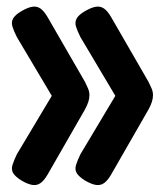

<svg xmlns="http://www.w3.org/2000/svg" viewBox="-20 -517 485 571"><path d="M44 20Q25 8 19 -2.5Q13 -13 17 -26Q21 -39 30 -58L134 -232L30 -407Q21 -425 17 -438Q13 -451 19 -462Q25 -473 44 -484Q63 -495 76.5 -497Q90 -499 100.5 -491.5Q111 -484 121 -467L233 -273Q238 -263 242 -253.5Q246 -244 246 -234Q246 -224 242.5 -213.5Q239 -203 233 -192L121 3Q111 20 100.5 27.5Q90 35 76.5 33Q63 31 44 20ZM233 20Q214 8 208 -2.5Q202 -13 206 -26Q210 -39 219 -58L323 -232L219 -407Q210 -425 206 -438Q202 -451 208 -462Q214 -473 233 -484Q252 -495 265.5 -497Q279 -499 289.5 -491.5Q300 -484 310 -467L422 -273Q427 -263 431 -253.5Q435 -244 435 -234Q435 -224 431.5 -213.5Q428 -203 422 -192L310 3Q300 20 289.5 27.5Q279 35 265.5 33Q252 31 233 20Z"/></svg>

Font: Fredoka Condensed Medium
Style: Regular
Weight: 500
Width: 3
Designer: Ben Nathan
Foundry: Milena B. Brandão, Ben Nathan
Version: Version 2.001